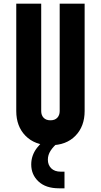

<svg xmlns="http://www.w3.org/2000/svg" viewBox="-20 -770 546 1039"><path d="M438 -750V-169Q438 -86 388 -35Q338 16 253 16Q168.5 16 118.2 -35Q68 -86 68 -169V-750H203V-169Q203 -146.5 216 -132.8Q229 -119 253 -119Q277 -119 290 -132.8Q303 -146.5 303 -169V-750ZM299 249Q228 249 188.5 212.2Q149 175.5 149 120Q149 71 179.8 30.5Q210.5 -10 269 -45H296V0Q268.5 22.5 253.8 45.5Q239 68.5 239 94Q239 122.5 257.2 140.8Q275.5 159 309 159H329V249Z"/></svg>

Font: Mohave Light
Style: Regular
Weight: 300
Designer: Gumpita Rahayu
Foundry: Tokotype
Version: Version 2.003